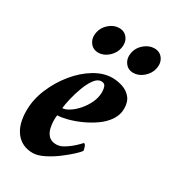

<svg xmlns="http://www.w3.org/2000/svg" viewBox="-160 -721 726 812"><g transform="rotate(30 202.5 -314.5)"><path d="M354 -635Q380 -635 394.5 -615.5Q409 -596 404 -568Q399 -540 376 -520Q353 -500 327 -500Q301 -500 286.5 -520Q272 -540 277 -568Q282 -596 305 -615.5Q328 -635 354 -635ZM182 -635Q208 -635 222.5 -615.5Q237 -596 232 -568Q227 -540 204.5 -520Q182 -500 156 -500Q130 -500 115.5 -520Q101 -540 106 -568Q111 -596 133.5 -615.5Q156 -635 182 -635ZM262 -438Q287 -438 312 -430Q337 -422 353.5 -402.5Q370 -383 370 -349Q370 -319 352.5 -293Q335 -267 306.5 -247Q278 -227 246.5 -213Q215 -199 186 -191.5Q157 -184 139 -184Q138 -182 137.5 -172.5Q137 -163 137 -159Q137 -141 141.5 -121.5Q146 -102 159 -88.5Q172 -75 196 -75Q213 -75 229.5 -84.5Q246 -94 260.5 -106Q275 -118 284.5 -128Q294 -138 295 -139Q302 -139 306 -126.5Q310 -114 310 -109Q305 -101 285 -82.5Q265 -64 237.5 -43.5Q210 -23 180.5 -8.5Q151 6 128 6Q76 6 46 -31.5Q16 -69 16 -137Q16 -191 38.5 -244.5Q61 -298 97 -342Q133 -386 176.5 -412Q220 -438 262 -438ZM142 -221Q156 -221 175 -233Q194 -245 212 -265.5Q230 -286 242 -311.5Q254 -337 254 -364Q254 -378 249.5 -390Q245 -402 229 -402Q211 -402 196 -381.5Q181 -361 169.5 -330.5Q158 -300 151 -270Q144 -240 142 -221Z"/></g></svg>

Font: Amiri
Style: Bold Italic
Weight: 700
Italic angle: 10°
Designer: Khaled Hosny
Version: Version 0.113